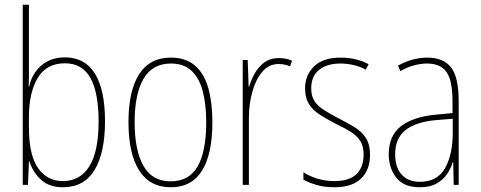

<svg xmlns="http://www.w3.org/2000/svg" viewBox="-20 -780 2029 810"><path d="M102 -494Q102 -475 102 -453Q102 -431 101 -414H103Q114 -469 154 -503.5Q194 -538 254 -538Q338 -538 380.5 -469.5Q423 -401 423 -268Q423 -136 379 -63Q335 10 245 10Q189 10 154.5 -20.5Q120 -51 104 -99H102L98 0H76V-760H102ZM254 -513Q176 -513 139 -451Q102 -389 102 -285V-243Q102 -126 140.5 -71Q179 -16 245 -16Q318 -16 357 -78.5Q396 -141 396 -268Q396 -389 361.5 -451Q327 -513 254 -513Z M876 -264Q876 -131 832.5 -60.5Q789 10 701 10Q612 10 567 -61Q522 -132 522 -265Q522 -397 567 -467Q612 -537 701 -537Q764 -537 803 -503Q842 -469 859 -407.5Q876 -346 876 -264ZM548 -265Q548 -146 585 -80.5Q622 -15 700 -15Q778 -15 814 -78.5Q850 -142 850 -265Q850 -339 835.5 -394.5Q821 -450 788.5 -481Q756 -512 701 -512Q623 -512 585.5 -447.5Q548 -383 548 -265Z M1156 -535Q1170 -535 1184.5 -532.5Q1199 -530 1212 -524L1204 -500Q1195 -504 1182.5 -507Q1170 -510 1156 -510Q1114 -510 1086 -476.5Q1058 -443 1044 -391Q1030 -339 1030 -283V0H1004V-527H1025L1029 -414H1031Q1039 -442 1054.5 -470Q1070 -498 1095 -516.5Q1120 -535 1156 -535Z M1541 -126Q1541 -64 1503.5 -27Q1466 10 1390 10Q1348 10 1314.5 0Q1281 -10 1260 -22V-53Q1287 -36 1320.5 -26Q1354 -16 1390 -16Q1454 -16 1484 -45.5Q1514 -75 1514 -128Q1514 -164 1499.5 -186Q1485 -208 1459.5 -224Q1434 -240 1400 -256Q1363 -275 1332.5 -294Q1302 -313 1284.5 -339.5Q1267 -366 1267 -408Q1267 -463 1305 -500Q1343 -537 1417 -537Q1451 -537 1481.5 -529.5Q1512 -522 1535 -509L1523 -486Q1503 -498 1474 -505Q1445 -512 1416 -512Q1360 -512 1326.5 -485.5Q1293 -459 1293 -407Q1293 -374 1307 -353Q1321 -332 1346.5 -316Q1372 -300 1406 -282Q1443 -263 1473.5 -245Q1504 -227 1522.5 -199.5Q1541 -172 1541 -126Z M1782 -537Q1851 -537 1883 -495.5Q1915 -454 1915 -356V0H1894L1892 -96H1890Q1882 -69 1865.5 -45Q1849 -21 1821.5 -5.5Q1794 10 1751 10Q1683 10 1651.5 -31Q1620 -72 1620 -129Q1620 -208 1671.5 -247.5Q1723 -287 1816 -296L1889 -303V-351Q1889 -441 1863.5 -476.5Q1838 -512 1782 -512Q1758 -512 1729.5 -505Q1701 -498 1669 -480L1659 -503Q1687 -519 1719 -528Q1751 -537 1782 -537ZM1816 -273Q1733 -265 1690 -230.5Q1647 -196 1647 -129Q1647 -74 1674.5 -43.5Q1702 -13 1751 -13Q1825 -13 1857.5 -70.5Q1890 -128 1890 -220V-279Z"/></svg>

Font: Noto Sans Gurmukhi UI Condensed Thin
Style: Regular
Weight: 100
Width: 3
Designer: Jelle Bosma - Monotype Design Team
Foundry: Monotype Imaging Inc.
Version: Version 2.004; ttfautohint (v1.8.4.7-5d5b)